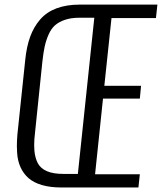

<svg xmlns="http://www.w3.org/2000/svg" viewBox="-20 -830 717 850"><path d="M252.4 0Q202.6 0 165.8 -10.7Q128.9 -21.5 106.2 -41.5Q83.5 -61.5 70.6 -90.3Q57.6 -119.1 55.7 -155.3Q54.7 -168.5 54.7 -182.6Q54.7 -207.5 57.1 -235.4L91.8 -565.4Q97.7 -623.5 113.5 -667.2Q129.4 -710.9 157.7 -743.7Q186 -776.4 230 -793Q273.9 -809.6 333 -809.6H676.8L670.4 -750H473.6L441.9 -450.2H604.5L599.1 -393.6H436L400.9 -58.6H599.1L592.8 0ZM260.3 -60.1H324.7L397.5 -751.5H331.5Q294.9 -751.5 268.1 -742.4Q241.2 -733.4 223.9 -718.3Q206.5 -703.1 195.1 -677Q183.6 -650.9 177.7 -623.5Q171.9 -596.2 167.5 -556.2L134.8 -240.2Q131.3 -211.9 131.3 -188Q131.3 -175.3 132.3 -163.1Q135.3 -129.9 147.7 -106.9Q160.2 -84 188 -72Q215.8 -60.1 260.3 -60.1Z"/></svg>

Font: Oswald
Style: Light
Weight: 300
Designer: Vernon Adams
Foundry: Vernon Adams
Version: 3.0; ttfautohint (v0.95.6-bc232) -l 8 -r 50 -G 200 -x 0 -w "